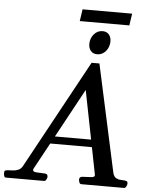

<svg xmlns="http://www.w3.org/2000/svg" viewBox="-111 -1057 846 1108"><g transform="rotate(5 312.0 -503.0)"><path d="M475.1 -64.5 380.4 -543.9 119.6 -64.5Q118.7 -62.5 118.4 -60.8Q118.2 -59.1 118.2 -57.6Q118.2 -46.4 138.9 -45.4Q159.7 -44.4 189 -43Q198.2 -42 201.2 -37.4Q204.1 -32.7 204.6 -24.9Q204.1 -19.5 199.5 -9.8Q194.8 0 186.5 0H-34.7Q-42.5 0 -45.2 -9.8Q-47.9 -19.5 -47.4 -24.9Q-47.4 -36.1 -43.7 -39.1Q-40 -42 -29.8 -43Q-17.6 -44.4 -0.2 -44.7Q17.1 -44.9 33.9 -52Q50.8 -59.1 61 -80.6L400.4 -703.1H445.8L581.1 -80.6Q586.9 -59.1 599.9 -52Q612.8 -44.9 627 -44.7Q641.1 -44.4 650.4 -43Q660.2 -41.5 663.8 -38.8Q667.5 -36.1 667.5 -24.9Q667 -19.5 662.4 -9.8Q657.7 0 649.4 0H402.3Q394 0 390.4 -9.8Q386.7 -19.5 387.2 -24.9Q386.2 -41 403.8 -43Q434.6 -44.9 455.3 -45.7Q476.1 -46.4 476.1 -59.1Q476.1 -60.5 475.1 -64.5ZM189 -218.3 201.7 -261.2H468.3L475.1 -218.3ZM427.7 -754.9Q403.8 -754.9 390.9 -770.5Q377.9 -786.1 377.9 -810.1Q377.9 -843.3 398.2 -866.9Q418.5 -890.6 448.2 -890.6Q471.7 -890.6 484.9 -875.2Q498 -859.9 498 -835.9Q498 -814 488.8 -795.4Q479.5 -776.9 463.6 -765.9Q447.8 -754.9 427.7 -754.9ZM311.5 -937 321.8 -1005.9H608.9L598.6 -937Z"/></g></svg>

Font: Gelasio
Style: Italic
Weight: 400
Italic angle: -8.5°
Designer: Eben Sorkin
Foundry: Eben Sorkin
Version: Version 1.008